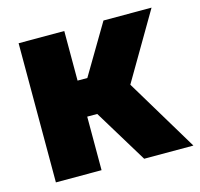

<svg xmlns="http://www.w3.org/2000/svg" viewBox="-85 -640 761 731"><g transform="rotate(-15 295.0 -274.0)"><path d="M396.5 0 268 -211H228.5V0H48.5V-548.5H228.5V-353H267L383 -548.5H572.5L418.5 -286L590.5 0Z"/></g></svg>

Font: Encode Sans Semi Condensed ExBd
Style: Regular
Weight: 800
Width: 4
Designer: Multiple Designers
Foundry: Impallari Type
Version: Version 2.000